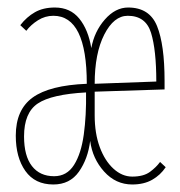

<svg xmlns="http://www.w3.org/2000/svg" viewBox="-20 -481 478 511"><path d="M122 10Q73 10 47.5 -26Q22 -62 22 -120Q22 -189 67 -221.5Q112 -254 211 -258Q211 -439 122 -439Q100 -439 81 -427Q62 -415 50 -399L34 -414Q51 -436 73 -448.5Q95 -461 126 -461Q167 -461 191 -431.5Q215 -402 223 -353Q231 -397 259 -429Q287 -461 321 -461Q378 -461 398 -411.5Q418 -362 418 -266V-243L232 -237V-174Q232 -126 245.5 -89.5Q259 -53 282 -32Q305 -11 332 -11Q362 -11 379 -23.5Q396 -36 406 -50L421 -36Q407 -15 385 -2.5Q363 10 332 10Q288 10 257 -24.5Q226 -59 220 -106Q214 -58 190 -24Q166 10 122 10ZM232 -258 396 -264Q396 -348 382 -393.5Q368 -439 320 -439Q283 -439 257.5 -389Q232 -339 232 -258ZM124 -12Q158 -12 177 -42Q196 -72 203 -123Q210 -174 209 -235Q117 -230 80.5 -205.5Q44 -181 44 -118Q44 -66 65 -39Q86 -12 124 -12Z"/></svg>

Font: Inconsolata SemiCondensed ExtraLight
Style: Regular
Weight: 200
Width: 4
Monospace: yes
Designer: Raph Levien, Cyreal, Brenton Simpson
Foundry: Raph Levien, Cyreal, Google
Version: Version 3.100; ttfautohint (v1.8.4.7-5d5b)